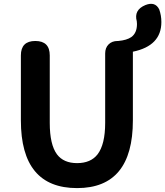

<svg xmlns="http://www.w3.org/2000/svg" viewBox="-20 -950 847 984"><path d="M375 14Q87 14 87 -333V-666Q87 -740 161 -740Q235 -740 235 -666V-320Q235 -209 272 -159Q306 -114 375 -114Q445 -114 480 -159Q519 -210 519 -320V-530V-676Q519 -705 536.5 -722.5Q554 -740 583 -740H586Q630 -744 653 -760Q682 -781 682 -827Q682 -836 681 -841Q665 -899 725 -924Q775 -944 796 -902Q807 -871 807 -837Q807 -715 661 -685V-333Q661 14 375 14Z"/></svg>

Font: GenSenRounded TW B
Style: Regular
Weight: 700
Version: Version 1.501;PS 1;hotconv 16.6.51;makeotf.lib2.5.65220